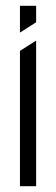

<svg xmlns="http://www.w3.org/2000/svg" viewBox="-20 -644 195 664"><path d="M49 0V-468L104 -503H105V0ZM49 -532V-624H105V-567L50 -532Z"/></svg>

Font: Foldit Light
Style: Regular
Weight: 300
Version: Version 1.003